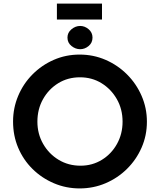

<svg xmlns="http://www.w3.org/2000/svg" viewBox="-20 -1045 893 1073"><path d="M53 -366Q53 -441 81.5 -509Q110 -577 161.5 -629Q213 -681 280.5 -710.5Q348 -740 425 -740Q502 -740 570 -710.5Q638 -681 690 -629Q742 -577 771.5 -509Q801 -441 801 -365Q801 -288 771.5 -220.5Q742 -153 690 -101.5Q638 -50 570 -21Q502 8 425 8Q349 8 281 -21Q213 -50 161.5 -101Q110 -152 81.5 -219.5Q53 -287 53 -366ZM189 -365Q189 -297 221 -241Q253 -185 307.5 -152Q362 -119 430 -119Q496 -119 549.5 -152Q603 -185 634 -241Q665 -297 665 -365Q665 -435 633 -491Q601 -547 547.5 -580Q494 -613 427 -613Q359 -613 305.5 -580Q252 -547 220.5 -491Q189 -435 189 -365ZM357 -835Q357 -863 379.5 -881.5Q402 -900 428 -900Q454 -900 475.5 -881.5Q497 -863 497 -835Q497 -806 475.5 -788Q454 -770 428 -770Q402 -770 379.5 -788Q357 -806 357 -835ZM298 -1025H550V-936H298Z"/></svg>

Font: Reem Kufi Fun SemiBold
Style: Regular
Weight: 600
Designer: Khaled Hosny
Version: Version 1.005